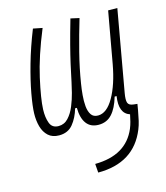

<svg xmlns="http://www.w3.org/2000/svg" viewBox="-113 -614 812 937"><g transform="rotate(-15 293.0 -146.0)"><path d="M267.1 234.4 263.7 189.9Q420.9 188.5 471.7 68.4Q478.5 51.8 482.7 35.4Q486.8 19 490.7 0Q437 -17.6 450.2 -103H440.4Q424.3 -47.9 397.9 -19Q371.6 9.8 330.6 9.8Q290 9.8 269.3 -18.1Q248.5 -45.9 248 -97.7H239.3Q226.1 -52.2 200.7 -21.2Q175.3 9.8 130.9 9.8Q96.7 9.8 76.2 -9Q55.7 -27.8 47.1 -58.6Q38.6 -89.4 39.6 -125Q40.5 -161.1 51.8 -223.4Q63 -285.6 85.2 -364Q107.4 -442.4 141.1 -526.9L187.5 -517.6Q134.3 -388.7 111.6 -287.1Q88.9 -185.5 86.9 -132.8Q85.4 -92.3 96.2 -63.5Q106.9 -34.7 139.6 -34.7Q168.5 -34.7 188.7 -56.4Q209 -78.1 222.2 -110.4Q235.4 -142.6 243.4 -174.3Q251.5 -206.1 255.4 -225.6Q264.6 -270.5 273.9 -311.8Q283.2 -353 296.4 -403.8Q309.6 -454.6 330.6 -527.3L374 -517.6Q350.1 -438 330.1 -359.4Q310.1 -280.8 298.3 -206.5Q293.9 -180.2 291.3 -150.1Q288.6 -120.1 291 -94Q293.5 -67.9 304.4 -51.3Q315.4 -34.7 338.9 -34.7Q383.3 -34.7 418.7 -96.7Q454.1 -158.7 472.2 -258.3L518.6 -517.6L564.9 -517.1L492.2 -106.9Q486.3 -73.7 491.2 -59.1Q496.1 -44.4 519.5 -42L538.1 -40H538.6L533.2 -8.3Q528.3 19.5 523.2 41.5Q518.1 63.5 510.3 82.5Q448.7 234.4 267.1 234.4Z"/></g></svg>

Font: Cascadia Code ExtraLight
Style: Italic
Weight: 200
Italic angle: -10°
Monospace: yes
Designer: Aaron Bell
Foundry: Saja Typeworks
Version: Version 2404.023; ttfautohint (v1.8.4)